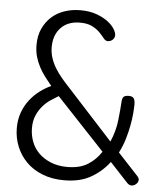

<svg xmlns="http://www.w3.org/2000/svg" viewBox="-54 -795 717 852"><g transform="rotate(5 305.0 -369.0)"><path d="M263 10Q209 10 166 -7Q123 -24 94 -53.5Q65 -83 49.5 -121.5Q34 -160 34 -203Q34 -241 45.5 -272.5Q57 -304 76.5 -329Q96 -354 120 -372Q144 -390 170 -402Q155 -420 140.5 -439Q126 -458 114.5 -479.5Q103 -501 96 -525Q89 -549 89 -578Q89 -619 103.5 -650.5Q118 -682 142.5 -704Q167 -726 200 -737Q233 -748 270 -748Q311 -748 341.5 -737Q372 -726 392.5 -710.5Q413 -695 423 -678.5Q433 -662 433 -652Q433 -639 424 -630.5Q415 -622 402 -622Q392 -622 383.5 -633Q375 -644 362 -657.5Q349 -671 328 -682Q307 -693 273 -693Q219 -693 188 -660.5Q157 -628 157 -574Q157 -548 165 -524.5Q173 -501 186 -480Q199 -459 215.5 -439.5Q232 -420 250 -401L453 -179Q474 -227 479.5 -276.5Q485 -326 487 -361Q488 -375 494 -381.5Q500 -388 517 -388Q533 -388 539 -379.5Q545 -371 545 -353Q545 -338 543 -313Q541 -288 535.5 -258.5Q530 -229 520.5 -197Q511 -165 495 -134L587 -35Q593 -27 593 -21Q593 -10 583.5 -1.5Q574 7 563 7Q553 7 544 -2L463 -89Q431 -46 382.5 -18Q334 10 263 10ZM272 -50Q328 -50 364 -73Q400 -96 422 -131L207 -360Q190 -350 171.5 -337.5Q153 -325 137.5 -307Q122 -289 111.5 -265Q101 -241 101 -209Q101 -177 112 -148Q123 -119 145 -97.5Q167 -76 199 -63Q231 -50 272 -50Z"/></g></svg>

Font: AkaAcidDosis
Style: Regular
Weight: 400
Designer: Edgar Tolentino, Pablo Impallari, Igino Marini, Aka-Acid
Foundry: Edgar Tolentino, Pablo Impallari, Igino Marini, Cyberella
Version: Version 1.007